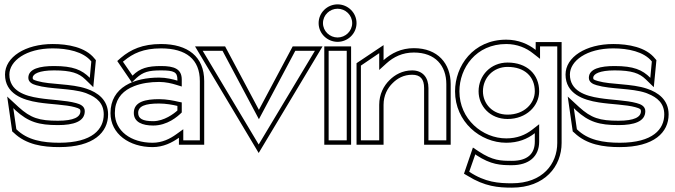

<svg xmlns="http://www.w3.org/2000/svg" viewBox="-20 -664 3095 881"><path d="M3 -322C3 -234 84 -205 156 -194C213 -185 282 -184 324 -172C345 -166 349 -163 349 -154C349 -127 319 -110 246 -110C160 -110 121 -122 65 -173L13 -221L36 -61L43 -55C100 0 177 11 252 11C410 11 476 -57 476 -139C476 -206 428 -240 377 -257C307 -281 210 -275 152 -292C131 -298 130 -300 130 -307C130 -325 160 -341 228 -341C307 -341 342 -328 371 -300L408 -264L420 -388L414 -395C372 -448 291 -462 222 -462C96 -462 3 -402 3 -322ZM23 -322C23 -384 99 -442 222 -442C290 -442 363 -427 399 -382C397 -356 394 -331 392 -307C355.4 -343.6 315.4 -361 228 -361C164 -361 110 -349 110 -307C110 -288 127 -278 146 -273C210 -254 306 -260 371 -238C375 -237 378 -235 381 -234C424 -217 456 -190 456 -139C456 -72 405 -9 252 -9C177.1 -9 105.3 -20.7 55 -71L41 -168L51 -158C110 -104 158 -90 246 -90C317 -90 369 -106 369 -154C369 -177 348 -186 329 -191C282 -204 214 -205 159 -214C93.5 -223.8 23 -247.2 23 -322Z M487 -145C487 -49 574 11 680 11C730 11 770 -10 801 -32V0H917V-292C917 -404 842 -462 719 -462C634 -462 580 -437 535 -399L518 -384L585 -286L606 -306C637 -334 662 -341 719 -341C779 -341 794 -333 794 -299V-294C774 -300 743 -308 710 -308C597 -308 487 -265 487 -145ZM507 -145C507 -203 535 -239 578 -261L596 -269C629 -282 669 -288 710 -288C740 -288 769 -281 788 -275L814 -267V-299C814 -348 779 -361 719 -361C657.9 -361 622.5 -351.5 588 -317L544 -381L548 -384C590 -419 638 -442 719 -442C835 -442 897 -391 897 -292V-20H821V-71L789 -48C760 -27 724 -9 680 -9C580 -9 507 -64 507 -145ZM594 -146C594 -103 634 -88 683 -88C747.4 -88 794.3 -128.3 814 -148V-194L799 -197C778 -202 744 -209 710 -209C649 -209 594 -198 594 -146ZM614 -146C614 -177 646 -189 710 -189C741 -189 774 -183 794 -178V-157C779 -143 733 -108 683 -108C634 -108 614 -120 614 -146Z M875 -451 1167 38 1460 -451H1323L1168 -160L1013 -451ZM910 -431H1001L1168 -117L1335 -431H1425L1167 -1Z M1442 -558C1442 -510 1482 -472 1529 -472C1576 -472 1616 -510 1616 -558C1616 -606 1576 -644 1529 -644C1482 -644 1442 -606 1442 -558ZM1462 -558C1462 -595 1493 -624 1529 -624C1565 -624 1596 -595 1596 -558C1596 -521 1565 -492 1529 -492C1493 -492 1462 -521 1462 -558ZM1468 0H1591V-451H1468ZM1488 -20V-431H1571V-20Z M1616 0H1740V-183C1740 -226 1758 -260 1782 -283C1803 -304 1832 -321 1871 -321C1909 -321 1926 -301 1926 -260V0H2048V-278C2048 -372 1989 -443 1879 -443C1821 -443 1776 -420 1740 -388V-457L1616 -374ZM1636 -20V-363L1720 -420V-343L1753 -373C1786 -403 1827 -423 1879 -423C1978 -423 2028 -362 2028 -278V-20H1946V-260C1946 -308 1920 -341 1871 -341C1826 -341 1791 -320 1768 -297C1741 -271 1720 -232 1720 -183V-20Z M2068 -245C2068 -105 2184 -9 2303 -9C2357 -9 2400 -26 2434 -53V-14C2434 42 2400 74 2329 74C2277 74 2241 73 2177 31L2150 13L2109 133L2126 143C2205 192 2266 197 2329 197C2480 197 2557 99 2557 -8V-471H2438V-435C2404 -462 2358 -482 2303 -482C2151 -482 2068 -361 2068 -245ZM2088 -245C2088 -352 2164 -462 2303 -462C2353 -462 2395 -444 2426 -419L2458 -394V-451H2537V-8C2537 88 2470 177 2329 177C2267.8 177 2206.2 172.8 2133 124L2161 44L2166 48C2233 92 2277 94 2329 94C2407 94 2454 54 2454 -14V-94L2422 -69C2391 -45 2353 -29 2303 -29C2194 -29 2088 -117 2088 -245ZM2176 -245C2176 -178 2228 -118 2309 -118C2395 -118 2454 -178 2454 -245C2454 -324 2397 -377 2309 -377C2232 -377 2176 -318 2176 -245ZM2196 -245C2196 -307 2243 -357 2309 -357C2388 -357 2434 -312 2434 -245C2434 -190 2386 -138 2309 -138C2239 -138 2196 -189 2196 -245Z M2575 -322C2575 -234 2656 -205 2728 -194C2785 -185 2854 -184 2896 -172C2917 -166 2921 -163 2921 -154C2921 -127 2891 -110 2818 -110C2732 -110 2693 -122 2637 -173L2585 -221L2608 -61L2615 -55C2672 0 2749 11 2824 11C2982 11 3048 -57 3048 -139C3048 -206 3000 -240 2949 -257C2879 -281 2782 -275 2724 -292C2703 -298 2702 -300 2702 -307C2702 -325 2732 -341 2800 -341C2879 -341 2914 -328 2943 -300L2980 -264L2992 -388L2986 -395C2944 -448 2863 -462 2794 -462C2668 -462 2575 -402 2575 -322ZM2595 -322C2595 -384 2671 -442 2794 -442C2862 -442 2935 -427 2971 -382C2969 -356 2966 -331 2964 -307C2927.4 -343.6 2887.4 -361 2800 -361C2736 -361 2682 -349 2682 -307C2682 -288 2699 -278 2718 -273C2782 -254 2878 -260 2943 -238C2947 -237 2950 -235 2953 -234C2996 -217 3028 -190 3028 -139C3028 -72 2977 -9 2824 -9C2749.1 -9 2677.3 -20.7 2627 -71L2613 -168L2623 -158C2682 -104 2730 -90 2818 -90C2889 -90 2941 -106 2941 -154C2941 -177 2920 -186 2901 -191C2854 -204 2786 -205 2731 -214C2665.5 -223.8 2595 -247.2 2595 -322Z"/></svg>

Font: Charger Pro
Style: Ol
Weight: 900
Designer: Jasper
Foundry: Cannot Into Space Fonts
Version: Version 1.09